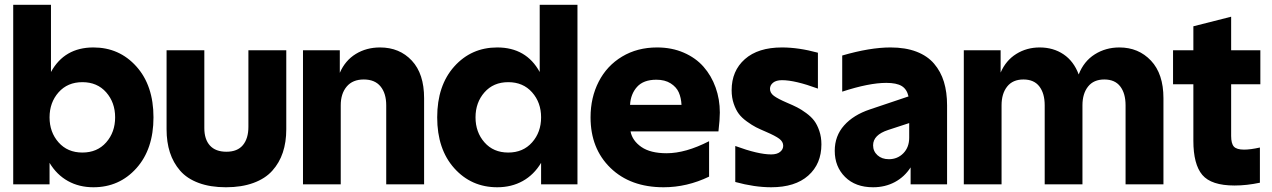

<svg xmlns="http://www.w3.org/2000/svg" viewBox="-20 -770 5314 802"><path d="M224.6 -384.3Q187 -341.8 187 -279.8Q187 -217.8 224.6 -175.3Q262.2 -132.8 324.2 -132.8Q386.2 -132.8 423.6 -175.3Q460.9 -217.8 460.9 -279.8Q460.9 -341.8 423.6 -384.3Q386.2 -426.8 324.2 -426.8Q262.2 -426.8 224.6 -384.3ZM35.2 0V-750H192.9V-469.2Q249 -571.8 370.1 -571.8Q478.5 -571.8 549.8 -492.2Q621.1 -412.6 621.1 -279.8Q621.1 -147 549.8 -67.4Q478.5 12.2 370.1 12.2Q310.5 12.2 263.7 -13.9Q216.8 -40 187 -89.8V0Z M675.8 -230V-560.1H833.5V-234.9Q833.5 -188 856.9 -162.1Q880.4 -136.2 925.8 -136.2Q971.7 -136.2 994.6 -163.8Q1017.6 -191.4 1017.6 -240.2V-560.1H1175.8V-230Q1175.8 -176.3 1161.4 -133.1Q1147 -89.8 1117.4 -56.9Q1087.9 -23.9 1038.6 -5.9Q989.3 12.2 923.8 12.2Q858.4 12.2 809.8 -5.9Q761.2 -23.9 732.4 -57.1Q703.6 -90.3 689.7 -133.3Q675.8 -176.3 675.8 -230Z M1245.6 -560.1H1399.4V-465.8Q1421.9 -517.6 1466.3 -544.7Q1510.7 -571.8 1567.4 -571.8Q1648.9 -571.8 1700.2 -516.8Q1751.5 -461.9 1751.5 -359.9V0H1593.3V-330.1Q1593.3 -379.9 1569.6 -408.9Q1545.9 -438 1499.5 -438Q1453.1 -438 1428.2 -408.4Q1403.3 -378.9 1403.3 -330.1V0H1245.6Z M2202.6 -175.3Q2240.2 -217.8 2240.2 -279.8Q2240.2 -341.8 2202.6 -384.3Q2165 -426.8 2103 -426.8Q2041 -426.8 2003.7 -384.3Q1966.3 -341.8 1966.3 -279.8Q1966.3 -217.8 2003.7 -175.3Q2041 -132.8 2103 -132.8Q2165 -132.8 2202.6 -175.3ZM2057.1 -571.8Q2178.2 -571.8 2234.4 -469.2V-750H2392.1V0H2240.2V-89.8Q2210.4 -40 2163.6 -13.9Q2116.7 12.2 2057.1 12.2Q1948.7 12.2 1877.4 -67.4Q1806.2 -147 1806.2 -279.8Q1806.2 -412.6 1877.4 -492.2Q1948.7 -571.8 2057.1 -571.8Z M2752 12.2Q2613.3 12.2 2530 -68.6Q2446.8 -149.4 2446.8 -279.8Q2446.8 -362.8 2481 -429.2Q2515.1 -495.6 2578.6 -533.7Q2642.1 -571.8 2724.6 -571.8Q2786.1 -571.8 2836.2 -550Q2886.2 -528.3 2918.9 -491Q2951.7 -453.6 2969.2 -404.5Q2986.8 -355.5 2986.8 -299.8Q2986.8 -271 2981 -221.2H2613.8Q2621.1 -182.6 2658.9 -156.2Q2696.8 -129.9 2764.6 -129.9Q2843.8 -129.9 2941.9 -180.2V-32.2Q2849.6 12.2 2752 12.2ZM2611.8 -332H2826.7Q2825.2 -361.8 2815.2 -384.3Q2805.2 -406.7 2781.2 -421.9Q2757.3 -437 2721.7 -437Q2668 -437 2641.1 -407.2Q2614.3 -377.4 2611.8 -332Z M3201.2 12.2Q3131.8 12.2 3051.3 -9.8V-160.2Q3147 -125 3201.2 -125Q3225.6 -125 3238.5 -135.5Q3251.5 -146 3251.5 -161.1Q3251.5 -178.2 3235.1 -190.4Q3218.8 -202.6 3180.2 -219.2Q3154.8 -230 3137.9 -238.5Q3121.1 -247.1 3099.9 -262.5Q3078.6 -277.8 3066.2 -294.4Q3053.7 -311 3044.9 -336.7Q3036.1 -362.3 3036.1 -393.1Q3036.1 -474.1 3091.3 -522.9Q3146.5 -571.8 3246.6 -571.8Q3315.9 -571.8 3396.5 -549.8V-399.9Q3300.8 -435.1 3246.6 -435.1Q3222.2 -435.1 3209.2 -424.6Q3196.3 -414.1 3196.3 -398.9Q3196.3 -381.8 3212.6 -369.6Q3229 -357.4 3267.6 -340.8Q3293 -330.1 3309.8 -321.5Q3326.7 -313 3347.7 -297.6Q3368.7 -282.2 3381.1 -265.6Q3393.6 -249 3402.3 -223.4Q3411.1 -197.8 3411.1 -167Q3411.1 -85.4 3356.2 -36.6Q3301.3 12.2 3201.2 12.2Z M3466.8 -140.1Q3466.8 -202.1 3505.9 -246.1Q3544.9 -290 3613.8 -313L3774.9 -367.2Q3768.1 -397.5 3746.6 -410.6Q3725.1 -423.8 3682.1 -423.8Q3609.9 -423.8 3498 -387.2V-538.1Q3613.8 -571.8 3699.7 -571.8Q3762.2 -571.8 3808.1 -554.2Q3854 -536.6 3881.8 -503.9Q3909.7 -471.2 3922.9 -428Q3936 -384.8 3936 -330.1V0H3783.7V-70.8Q3758.3 -31.2 3717.8 -9.5Q3677.2 12.2 3627 12.2Q3553.2 12.2 3510 -30.8Q3466.8 -73.7 3466.8 -140.1ZM3627 -163.1Q3627 -138.2 3645.3 -121.6Q3663.6 -105 3692.9 -105Q3729 -105 3753.4 -129.9Q3777.8 -154.8 3777.8 -194.8V-255.9L3689.9 -227.1Q3627 -206.5 3627 -163.1Z M4005.9 -560.1H4159.7V-466.8Q4181.6 -517.6 4225.1 -544.7Q4268.6 -571.8 4322.8 -571.8Q4379.9 -571.8 4422.6 -543Q4465.3 -514.2 4485.8 -459Q4507.3 -514.2 4553 -543Q4598.6 -571.8 4655.8 -571.8Q4735.8 -571.8 4787.8 -516.6Q4839.8 -461.4 4839.8 -359.9V0H4681.6V-330.1Q4681.6 -379.9 4659.4 -408.9Q4637.2 -438 4592.8 -438Q4548.3 -438 4524.9 -408.4Q4501.5 -378.9 4501.5 -330.1V0H4343.8V-330.1Q4343.8 -379.9 4321.5 -408.9Q4299.3 -438 4254.9 -438Q4210.4 -438 4187 -408.4Q4163.6 -378.9 4163.6 -330.1V0H4005.9Z M5136.7 4.9Q5039.6 4.9 5002.2 -39.3Q4964.8 -83.5 4964.8 -182.1V-418H4879.9V-560.1H4964.8V-660.2L5122.6 -700.2V-560.1H5244.6V-418H5122.6V-202.1Q5122.6 -170.4 5134 -157.7Q5145.5 -145 5176.8 -145Q5203.1 -145 5242.7 -153.8V-6.8Q5187.5 4.9 5136.7 4.9Z"/></svg>

Font: TASA Explorer
Style: Regular
Weight: 900
Designer: Weizhong Zhang
Foundry: Local Remote
Version: Version 1.000;Glyphs 3.1.2 (3151)